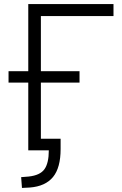

<svg xmlns="http://www.w3.org/2000/svg" viewBox="-20 -739 598 944"><path d="M88 185 84 132 121 129Q177 123 198.5 93Q220 63 220 0H119V-333H22V-389H119V-719H538V-660H181V-389H371V-333H181V-57H278V-6Q278 86 240.5 131.5Q203 177 127 183Z"/></svg>

Font: Nunitoga
Style: Light
Weight: 300
Designer: Vernon Adams
Foundry: Vernon Adams
Version: Version 1.0